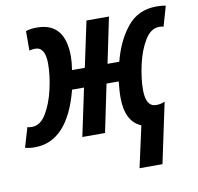

<svg xmlns="http://www.w3.org/2000/svg" viewBox="-123 -637 943 916"><g transform="rotate(-10 348.5 -179.0)"><path d="M591 194 653 -98Q634 -89 611 -89Q561 -89 561 -171Q561 -224 575.5 -290.5Q590 -357 619 -405.5Q648 -454 690 -454Q702 -454 710 -451L738 -548Q719 -552 693 -552Q604 -552 551 -486.5Q498 -421 473 -323H416L462 -544H353L306 -323H244Q250 -360 250 -388Q250 -552 114 -552Q82 -552 60 -544V-450Q75 -454 88 -454Q137 -454 137 -373Q137 -317 122 -250.5Q107 -184 78.5 -136.5Q50 -89 9 -89Q-5 -89 -13 -92L-41 3Q-21 9 6 9Q166 9 228 -231H286L237 0H347L395 -231H454Q452 -210 450.5 -191Q449 -172 449 -155Q449 -37 524 -6L480 194Z"/></g></svg>

Font: Noto Sans Display Condensed
Style: Bold Italic
Weight: 700
Width: 3
Designer: Monotype Design team
Foundry: Monotype Imaging Inc.
Version: 1.000